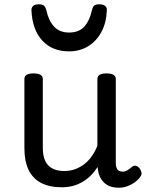

<svg xmlns="http://www.w3.org/2000/svg" viewBox="-20 -858 685 897"><path d="M269 17Q211 17 172 -3.5Q133 -24 113.5 -64.5Q94 -105 94 -166V-489Q94 -502 104.5 -508.5Q115 -515 136 -515Q158 -515 169 -508.5Q180 -502 180 -489V-166Q180 -131 191 -107Q202 -83 224.5 -71Q247 -59 280 -59Q308 -59 332 -68Q356 -77 375.5 -92.5Q395 -108 410 -130Q425 -152 435 -177V-489Q435 -502 445.5 -508.5Q456 -515 478 -515Q499 -515 510 -508.5Q521 -502 521 -489V-96Q521 -82 525 -73Q529 -64 536.5 -60Q544 -56 553 -56Q562 -56 569.5 -59.5Q577 -63 584.5 -69Q592 -75 599 -80Q607 -86 616.5 -83Q626 -80 634 -69Q639 -62 641 -52Q643 -42 636 -33Q626 -18 610 -6.5Q594 5 575 12Q556 19 536 19Q512 19 494.5 12.5Q477 6 465 -6Q453 -18 446 -34Q439 -50 437 -69L436 -78Q422 -56 404.5 -38.5Q387 -21 366 -8.5Q345 4 320.5 10.5Q296 17 269 17ZM303 -618Q224 -618 177.5 -668.5Q131 -719 127 -809Q126 -821 134 -829.5Q142 -838 161 -838Q180 -838 187 -830Q194 -822 197 -809Q206 -764 231.5 -735Q257 -706 303 -706Q350 -706 375 -735Q400 -764 409 -809Q412 -823 418.5 -830.5Q425 -838 444 -838Q463 -838 472 -829.5Q481 -821 479 -809Q477 -752 454 -709Q431 -666 392 -642Q353 -618 303 -618Z"/></svg>

Font: Playwrite BR
Style: Regular
Weight: 400
Designer: Veronika Burian, José Scaglione
Foundry: TypeTogether
Version: Version 1.002